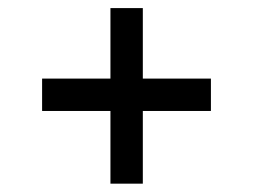

<svg xmlns="http://www.w3.org/2000/svg" viewBox="-20 -536 623 472"><path d="M251.5 -263.2H83.5V-342.8H251.5V-516.1H331.1V-342.8H498.5V-263.2H331.1V-84.5H251.5Z"/></svg>

Font: Donegal One
Style: Regular
Weight: 400
Designer: Gary Lonergan
Foundry: Sorkin Type Co.
Version: Version 1.004